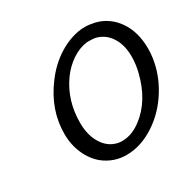

<svg xmlns="http://www.w3.org/2000/svg" viewBox="-161 -885 1084 1075"><g transform="rotate(-30 381.5 -347.0)"><path d="M491 -715Q494 -715 503 -715.5Q512 -716 517 -716Q545 -716 580 -708Q663 -687 713 -614.5Q763 -542 763 -435Q763 -402 759 -377Q745 -276 688.5 -185.5Q632 -95 548 -39Q456 22 362 22Q280 22 215 -29Q170 -66 144 -125Q118 -184 118 -254Q118 -409 220 -544Q274 -617 345 -661.5Q416 -706 491 -715ZM661 -442Q661 -519 627 -570Q593 -621 534 -634Q516 -636 496 -636H484Q434 -630 386.5 -598.5Q339 -567 302 -516Q225 -407 225 -264Q225 -184 259 -129Q293 -74 351 -61Q364 -58 380 -58Q443 -58 504 -105Q609 -185 648 -341Q661 -393 661 -442Z"/></g></svg>

Font: KaTeX_SansSerif
Style: Italic
Weight: 400
Version: Version 1.1; ttfautohint (v1.3)